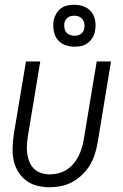

<svg xmlns="http://www.w3.org/2000/svg" viewBox="-20 -778 515 806"><path d="M189 8Q161 8 135.5 1.5Q110 -5 89.5 -20.5Q69 -36 55.5 -58.5Q42 -81 37 -106.5Q32 -132 33 -159.5Q34 -187 38 -215L89 -520H149L97 -206Q94 -187 93 -168.5Q92 -150 94.5 -132Q97 -114 104 -97.5Q111 -81 123.5 -69Q136 -57 153.5 -51.5Q171 -46 190 -46Q207 -46 225 -50.5Q243 -55 259 -65Q275 -75 287.5 -89.5Q300 -104 308.5 -120.5Q317 -137 322.5 -154Q328 -171 331 -189L386 -520H446L390 -180Q386 -156 378.5 -132Q371 -108 358 -86Q345 -64 326 -45.5Q307 -27 284.5 -14.5Q262 -2 237.5 3Q213 8 189 8ZM292 -582Q271 -582 252 -589.5Q233 -597 221 -612.5Q209 -628 205.5 -649Q202 -670 205 -691Q208 -706 215.5 -719.5Q223 -733 235.5 -742.5Q248 -752 262.5 -755Q277 -758 292 -758Q313 -758 332.5 -750.5Q352 -743 364 -727.5Q376 -712 379.5 -691Q383 -670 379 -649Q377 -634 369 -620.5Q361 -607 348.5 -597.5Q336 -588 321.5 -585Q307 -582 292 -582ZM293 -628Q299 -628 306 -629.5Q313 -631 319.5 -635.5Q326 -640 329.5 -646.5Q333 -653 334 -660Q336 -670 334 -680Q332 -690 326 -697.5Q320 -705 311.5 -708.5Q303 -712 292 -712Q286 -712 278.5 -710.5Q271 -709 265 -704.5Q259 -700 255 -693.5Q251 -687 250 -680Q249 -670 250.5 -660Q252 -650 258 -642.5Q264 -635 273 -631.5Q282 -628 293 -628Z"/></svg>

Font: Iosevka QP Light
Style: Italic
Weight: 300
Italic angle: -9°
Designer: Belleve Invis
Foundry: Belleve Invis
Version: Version 20.0.0; ttfautohint (v1.8.4)